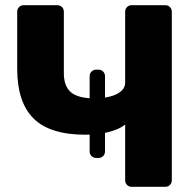

<svg xmlns="http://www.w3.org/2000/svg" viewBox="-20 -720 757 740"><path d="M487.5 0Q476.9 0 469.6 -7.2Q462.4 -14.5 462.4 -25.1V-240.1Q446.1 -226.8 421.3 -218Q396.5 -209.3 367.6 -205Q338.6 -200.8 309.4 -200.8Q172 -200.8 109.1 -263.6Q46.3 -326.4 46.3 -454.6V-674.9Q46.3 -685.5 53.5 -692.8Q60.8 -700 71.4 -700H200.6Q211.6 -700 218.9 -692.8Q226.1 -685.5 226.1 -674.9V-437.8Q226.1 -387.7 253.7 -364.2Q281.4 -340.7 346.1 -340.7Q364 -340.7 383.9 -343.7Q403.7 -346.6 421.6 -353.7Q439.5 -360.7 450.9 -372.7Q462.4 -384.6 462.4 -402V-674.9Q462.4 -685.5 469.6 -692.8Q476.9 -700 487.5 -700H616.7Q627.7 -700 635 -692.8Q642.2 -685.5 642.2 -674.9V-25.1Q642.2 -14.5 635 -7.2Q627.7 0 616.7 0ZM350.6 -111.3Q340 -111.3 332.7 -118.5Q325.5 -125.8 325.5 -136.4V-426.4Q325.5 -437 332.7 -444.2Q340 -451.5 350.6 -451.5H359.6Q370.2 -451.5 377.5 -444.2Q384.7 -437 384.7 -426.4V-136.4Q384.7 -125.8 377.5 -118.5Q370.2 -111.3 359.6 -111.3Z"/></svg>

Font: Rubik Light
Style: Regular
Weight: 300
Designer: Hubert and Fischer
Foundry: Hubert and Fischer
Version: Version 2.300;gftools[0.9.30]